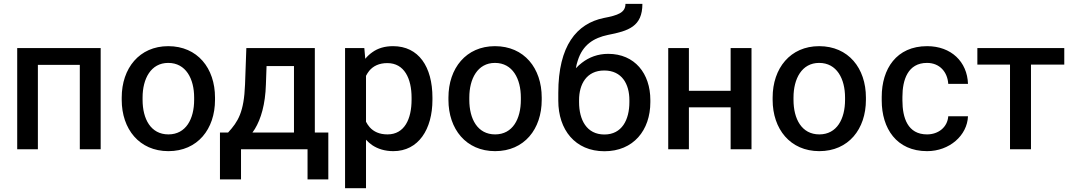

<svg xmlns="http://www.w3.org/2000/svg" viewBox="-20 -779 5592 1002"><path d="M505.4 -528.3H69.8V0H177.7V-440.4H396.5V0H505.4Z M615.2 -257.8C615.2 -105.5 707 9.8 858.9 9.8C1011.2 9.8 1102.1 -105.5 1102.1 -257.8V-270C1102.1 -422.9 1010.7 -538.1 857.9 -538.1C707.5 -538.1 615.2 -422.9 615.2 -270ZM724.1 -270C724.1 -367.7 767.1 -450.7 857.9 -450.7C950.2 -450.7 993.2 -367.7 993.2 -270V-257.8C993.2 -158.7 950.7 -77.6 858.9 -77.6C766.6 -77.6 724.1 -158.7 724.1 -257.8Z M1265.6 -528.3 1258.8 -338.4C1253.4 -193.8 1222.7 -144.5 1170.4 -87.4H1127.9V157.2H1237.8V0H1585V157.2H1693.4V-87.4H1623V-528.3ZM1310.1 -106C1341.8 -158.2 1364.7 -234.4 1367.7 -338.4L1371.1 -434.1H1514.2V-87.4H1297.4C1301.8 -93.3 1305.7 -99.6 1310.1 -106Z M2236.8 -269.5C2236.8 -430.7 2165 -538.1 2031.2 -538.1C1987.8 -538.1 1951.7 -527.3 1922.4 -505.9C1909.2 -496.6 1897 -485.4 1886.2 -472.2L1881.3 -528.3H1780.8V203.1H1890.1V-49.8C1899.9 -39.1 1910.6 -29.8 1922.4 -21.5C1951.7 -2 1988.3 9.8 2032.7 9.8C2163.6 9.8 2236.8 -104 2236.8 -258.3ZM2127.9 -258.3C2127.9 -158.7 2091.3 -77.6 2002.4 -77.6C1960 -77.6 1930.2 -91.8 1909.2 -115.2C1901.9 -123.5 1895.5 -133.3 1890.1 -143.6V-383.3C1895 -392.6 1900.4 -401.4 1906.7 -409.2C1927.7 -434.6 1958.5 -449.7 2001.5 -449.7C2090.3 -449.7 2127.9 -368.7 2127.9 -269.5Z M2320.3 -257.8C2320.3 -105.5 2412.1 9.8 2564 9.8C2716.3 9.8 2807.1 -105.5 2807.1 -257.8V-270C2807.1 -422.9 2715.8 -538.1 2563 -538.1C2412.6 -538.1 2320.3 -422.9 2320.3 -270ZM2429.2 -270C2429.2 -367.7 2472.2 -450.7 2563 -450.7C2655.3 -450.7 2698.2 -367.7 2698.2 -270V-257.8C2698.2 -158.7 2655.8 -77.6 2564 -77.6C2471.7 -77.6 2429.2 -158.7 2429.2 -257.8Z M3153.8 -498C3100.6 -498 3054.2 -480.5 3016.6 -451.2C3005.4 -442.9 2995.1 -433.1 2985.4 -422.9C2987.8 -437 2990.7 -450.2 2995.1 -462.4C3021 -545.9 3079.1 -581.1 3152.3 -596.7C3260.3 -617.7 3332.5 -640.6 3332.5 -758.8H3244.1C3244.1 -712.9 3205.1 -699.2 3130.9 -685.1C2989.3 -655.8 2893.6 -540.5 2893.6 -294.4V-253.4C2893.6 -102.1 2981.4 10.3 3134.3 10.3C3285.6 10.3 3374 -99.1 3374 -246.1V-256.8C3374 -395 3293 -498 3153.8 -498ZM3133.3 -411.1C3226.1 -411.1 3264.6 -339.4 3264.6 -256.8V-246.1C3264.6 -153.8 3225.6 -77.1 3134.3 -77.1C3041 -77.1 3002 -154.3 3002 -246.1V-256.8C3002 -339.4 3041 -411.1 3133.3 -411.1Z M3575.2 -528.3H3467.3V0H3575.2V-218.8H3793V0H3901.9V-528.3H3793V-305.2H3575.2Z M4012.2 -257.8C4012.2 -105.5 4104 9.8 4255.9 9.8C4408.2 9.8 4499 -105.5 4499 -257.8V-270C4499 -422.9 4407.7 -538.1 4254.9 -538.1C4104.5 -538.1 4012.2 -422.9 4012.2 -270ZM4121.1 -270C4121.1 -367.7 4164.1 -450.7 4254.9 -450.7C4347.2 -450.7 4390.1 -367.7 4390.1 -270V-257.8C4390.1 -158.7 4347.7 -77.6 4255.9 -77.6C4163.6 -77.6 4121.1 -158.7 4121.1 -257.8Z M4817.9 -77.6C4716.8 -77.6 4689.5 -164.6 4689.5 -254.9V-273.4C4689.5 -362.3 4717.8 -450.7 4817.9 -450.7C4884.3 -450.7 4924.8 -402.8 4928.7 -341.3H5031.7C5027.8 -457 4943.8 -538.1 4818.4 -538.1C4658.2 -538.1 4581.5 -419.4 4581.5 -273.4V-254.9C4581.5 -108.9 4658.7 9.8 4818.4 9.8C4934.1 9.8 5027.8 -71.3 5031.7 -172.4H4928.7C4924.8 -115.7 4877.9 -77.6 4817.9 -77.6Z M5534.2 -528.3H5080.6V-441.9H5251V0H5360.4V-441.9H5534.2Z"/></svg>

Font: Bert Sans Medium
Style: Regular
Weight: 500
Designer: Christian Robertson (Google), Cristiano Sobral
Foundry: Google, Cristiano Sobral
Version: Version 3.101